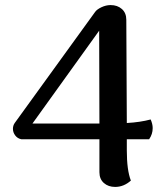

<svg xmlns="http://www.w3.org/2000/svg" viewBox="-20 -724 651 757"><path d="M582 -219Q582 -195 568 -175H480V-131Q480 -53 496 -12Q468 13 434 13Q407 13 389.5 -2.5Q372 -18 372 -45V-175H64Q49 -178 40 -190Q31 -202 31 -216Q31 -229 38 -239L355 -677Q362 -687 380 -695.5Q398 -704 416 -704Q443 -704 460.5 -688.5Q478 -673 478 -646L480 -239Q533 -242 574 -253Q582 -235 582 -219ZM372 -237 371 -603 108 -237Z"/></svg>

Font: Arima Madurai
Style: Bold
Weight: 700
Designer: Joana Correia and Natanael Gama
Foundry: NDISCOVER
Version: Version 1.019